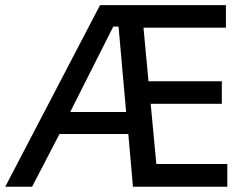

<svg xmlns="http://www.w3.org/2000/svg" viewBox="-36 -709 942 729"><path d="M-16.1 0 343.8 -689.5H821.8V-604H508.8L527.8 -400.4H806.2V-314.9H536.1L557.6 -86.4H827.1V0H468.8L451.2 -200.2H189.9L85.9 0ZM230.5 -283.7H442.9L414.1 -607.9H394Z"/></svg>

Font: Shanti
Style: Regular
Weight: 400
Designer: Vernon Adams
Foundry: Vernon Adams
Version: Version 1.100; ttfautohint (v1.8.4)